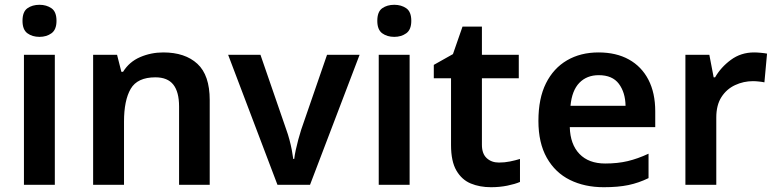

<svg xmlns="http://www.w3.org/2000/svg" viewBox="-20 -772 3243 802"><path d="M209 -543V0H80V-543ZM145 -752Q174 -752 195 -737.5Q216 -723 216 -685Q216 -648 195 -633Q174 -618 145 -618Q115 -618 94.5 -633Q74 -648 74 -685Q74 -723 94.5 -737.5Q115 -752 145 -752Z M662 -553Q753 -553 804.5 -505.5Q856 -458 856 -354V0H728V-327Q728 -388 704 -418.5Q680 -449 629 -449Q554 -449 526 -401Q498 -353 498 -264V0H369V-543H469L487 -472H494Q520 -514 565.5 -533.5Q611 -553 662 -553Z M1139 0 933 -543H1068L1176 -230Q1183 -211 1189 -188.5Q1195 -166 1199 -145Q1203 -124 1205 -108H1209Q1211 -125 1215.5 -146Q1220 -167 1226 -189Q1232 -211 1238 -230L1346 -543H1482L1275 0Z M1691 -543V0H1562V-543ZM1627 -752Q1656 -752 1677 -737.5Q1698 -723 1698 -685Q1698 -648 1677 -633Q1656 -618 1627 -618Q1597 -618 1576.5 -633Q1556 -648 1556 -685Q1556 -723 1576.5 -737.5Q1597 -752 1627 -752Z M2064 -93Q2088 -93 2110 -97.5Q2132 -102 2152 -108V-12Q2131 -3 2099 3.5Q2067 10 2031 10Q1984 10 1946.5 -5.5Q1909 -21 1886.5 -59.5Q1864 -98 1864 -166V-445H1792V-501L1872 -546L1912 -661H1993V-543H2147V-445H1993V-167Q1993 -130 2013 -111.5Q2033 -93 2064 -93Z M2480 -553Q2554 -553 2607 -523.5Q2660 -494 2688.5 -439Q2717 -384 2717 -307V-241H2360Q2362 -169 2400.5 -129Q2439 -89 2508 -89Q2560 -89 2602 -99Q2644 -109 2689 -130V-28Q2648 -8 2605 1Q2562 10 2502 10Q2422 10 2360.5 -20.5Q2299 -51 2264 -113Q2229 -175 2229 -267Q2229 -361 2260.5 -424Q2292 -487 2348.5 -520Q2405 -553 2480 -553ZM2481 -458Q2431 -458 2400 -426Q2369 -394 2363 -330H2593Q2592 -386 2565 -422Q2538 -458 2481 -458Z M3130 -553Q3142 -553 3158 -551.5Q3174 -550 3184 -548L3173 -428Q3164 -430 3150 -431.5Q3136 -433 3125 -433Q3086 -433 3050.5 -416.5Q3015 -400 2993.5 -366.5Q2972 -333 2972 -281V0H2843V-543H2943L2961 -449H2967Q2991 -491 3033 -522Q3075 -553 3130 -553Z"/></svg>

Font: Noto Sans Sora Sompeng SemiBold
Style: Regular
Weight: 600
Version: Version 2.101